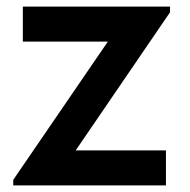

<svg xmlns="http://www.w3.org/2000/svg" viewBox="-20 -560 574 580"><path d="M20 0V-16.7L305.8 -434.3H49V-540H493.7V-523L208.7 -105.7H481.3V0Z"/></svg>

Font: Manrope
Style: Regular
Weight: 400
Designer: Mikhail Sharanda
Foundry: Mikhail Sharanda
Version: Version 4.503